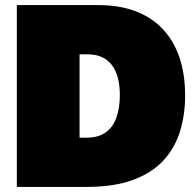

<svg xmlns="http://www.w3.org/2000/svg" viewBox="-20 -733 770 753"><path d="M46 0Q46 -55.5 46 -108.2Q46 -161 46 -229V-474Q46 -545.5 46 -600.5Q46 -655.5 46 -713Q85 -713 137.2 -713Q189.5 -713 248.2 -713Q307 -713 366 -713Q446.5 -713 509.5 -689.8Q572.5 -666.5 616.2 -621.2Q660 -576 683 -510Q706 -444 706 -358Q706 -282.5 685.8 -217.2Q665.5 -152 620.5 -103.2Q575.5 -54.5 501.2 -27.2Q427 0 319 0Q265.5 0 217.8 0Q170 0 127.2 0Q84.5 0 46 0ZM292 -193H318Q367 -193 396 -214.8Q425 -236.5 437.5 -274.5Q450 -312.5 450 -361Q450 -396.5 442.8 -425.5Q435.5 -454.5 420.2 -475.8Q405 -497 381 -508.5Q357 -520 323 -520H292Q292 -497.5 292 -472.5Q292 -447.5 292 -412V-293Q292 -261 292 -237.2Q292 -213.5 292 -193Z"/></svg>

Font: Commissioner Thin Black
Style: Regular
Weight: 900
Version: Version 1.000